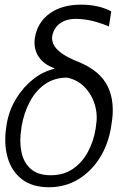

<svg xmlns="http://www.w3.org/2000/svg" viewBox="-20 -781 503 811"><path d="M127.8 -623.6Q138.8 -687.1 189.8 -724.1Q240.8 -761 322.1 -761.4Q397.4 -761 449.9 -733L440 -669Q419.4 -679 380.5 -690Q341.6 -701 300.1 -701.3Q257.1 -701 231.2 -680.6Q205.3 -660.2 200.3 -626.4Q198.2 -612.9 205.3 -595.3Q212.4 -577.8 236.9 -558.6Q261.4 -539.4 310.7 -519.9Q403.4 -482.2 435.5 -415.1Q467.7 -348 450.3 -252.8L448.9 -242.9Q437.1 -171.2 401.3 -114Q365.4 -56.8 310.4 -23.4Q255.3 9.9 186.4 9.9Q116.1 9.9 72.3 -24.1Q28.4 -58.2 11.9 -116.8Q-4.6 -175.4 7.1 -248.6L8.5 -258.5Q18.8 -316.8 48.7 -365.2Q78.5 -413.7 120.4 -446.6Q162.3 -479.4 208.8 -490.1L209.9 -492.9Q164.1 -508.5 142 -543.5Q120 -578.5 127.8 -623.6ZM71.4 -248.2 70 -237.2Q61.4 -183.9 70.5 -139.4Q79.5 -94.8 109.7 -67.8Q139.9 -40.8 194.6 -40.8Q248.6 -40.8 287.8 -67.6Q327.1 -94.5 351.2 -139.2Q375.4 -183.9 383.9 -237.2L385.3 -248.2Q393.5 -293.7 381 -337Q368.6 -380.3 338.6 -411.9Q308.6 -443.5 263.8 -453.1Q208.8 -453.1 169.2 -424.9Q129.6 -396.7 105.3 -350Q81 -303.3 71.4 -248.2Z"/></svg>

Font: Inter Extra Light  BETA
Style: Italic
Weight: 200
Italic angle: 9.39999°
Designer: Rasmus Andersson
Foundry: rsms
Version: Version 3.011;git-f93a4a705